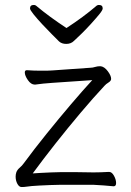

<svg xmlns="http://www.w3.org/2000/svg" viewBox="-20 -746 530 774"><path d="M248 -633Q317 -678 367 -721Q372 -726 379 -726Q394 -726 394 -712Q394 -705 380 -688Q366 -671 346.5 -649.5Q327 -628 308 -609.5Q289 -591 278 -581Q266 -569 247 -569Q229 -569 218 -579Q209 -588 190 -607Q171 -626 150.5 -648Q130 -670 115.5 -688Q101 -706 101 -712Q101 -726 116 -726Q123 -726 128 -721Q153 -700 183 -678Q213 -656 248 -633ZM420 -53Q431 -53 439.5 -37.5Q448 -22 448 -8Q448 5 438 5Q418 3 398 1.5Q378 0 357 -1H222Q206 -1 182.5 0Q159 1 138.5 2Q118 3 108 4Q96 5 87 6.5Q78 8 67 8Q57 8 50 -5Q43 -18 43 -34Q43 -43 46 -52Q50 -62 59.5 -70Q69 -78 76 -88Q118 -145 168 -207Q218 -269 266.5 -326Q315 -383 352 -423L191 -412Q172 -411 154.5 -409Q137 -407 122 -405H120Q105 -405 92.5 -423Q80 -441 80 -454Q80 -463 88 -463H89Q102 -462 116 -461.5Q130 -461 144 -461Q156 -461 168 -461Q180 -461 190 -462L346 -473Q353 -473 363 -476Q373 -479 382 -479H386Q401 -477 414.5 -459Q428 -441 428 -428Q428 -420 417.5 -413.5Q407 -407 401 -400Q357 -353 305.5 -292Q254 -231 203.5 -167Q153 -103 112 -47Q124 -48 144.5 -49Q165 -50 186.5 -51Q208 -52 222 -52Q251 -52 291 -52Q331 -52 357 -51Q368 -51 385.5 -51.5Q403 -52 419 -53Z"/></svg>

Font: Moon Stars Kai T HW Light
Style: Regular
Weight: 300
Designer: GuiWonder
Version: Version 1.101